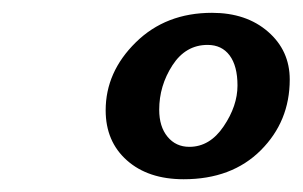

<svg xmlns="http://www.w3.org/2000/svg" viewBox="-20 -660 470 298"><path d="M265.1 -381.8Q210 -381.8 177 -411.1Q144 -440.4 144 -488.8Q144 -548.3 190.7 -594.2Q237.3 -640.1 309.1 -640.1Q362.3 -640.1 396 -610.8Q429.7 -581.5 429.7 -536.6Q429.7 -471.7 384.8 -426.8Q339.8 -381.8 265.1 -381.8ZM273.9 -432.1Q305.7 -432.1 327.1 -463.9Q348.6 -495.6 348.6 -527.3Q348.6 -557.6 336.4 -574Q324.2 -590.3 302.2 -590.3Q268.1 -590.3 247.6 -558.6Q227.1 -526.9 227.1 -489.7Q227.1 -463.4 240 -447.8Q252.9 -432.1 273.9 -432.1Z"/></svg>

Font: Elstob 14pt
Style: Bold Italic
Weight: 700
Italic angle: -20°
Designer: Peter S. Baker
Version: Version 1.015